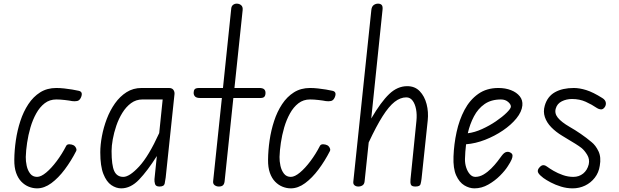

<svg xmlns="http://www.w3.org/2000/svg" viewBox="-20 -1024 3400 1054"><path d="M183.5 10Q160.5 10 138 1Q115.5 -8 97.2 -26.8Q79 -45.5 68.5 -75.2Q58 -105 58.5 -147Q59 -198.5 67 -253.5Q75 -308.5 91.8 -359.8Q108.5 -411 135.5 -452Q162.5 -493 200.5 -517Q238.5 -541 289 -541Q309.5 -541 332.5 -538.5Q355.5 -536 376.5 -532.5Q397.5 -529 412.5 -525.5Q425.5 -522.5 428.2 -513Q431 -503.5 424 -488Q416.5 -472 403.5 -469.5Q390.5 -467 376 -469Q361.5 -472 335.8 -475Q310 -478 289 -478Q252.5 -478 225.2 -457Q198 -436 178.8 -401.2Q159.5 -366.5 147.2 -324.5Q135 -282.5 128.8 -240.2Q122.5 -198 121.5 -162.5Q121 -139.5 126.5 -114Q132 -88.5 145.8 -70.8Q159.5 -53 183.5 -53Q205 -53 233.5 -76.8Q262 -100.5 291.2 -139.5Q320.5 -178.5 343.5 -223.5Q348.5 -232.5 361.2 -232Q374 -231.5 383 -227Q388.5 -224.5 392.8 -219Q397 -213.5 399 -207.2Q401 -201 398.5 -195.5Q370.5 -140.5 335.5 -93.8Q300.5 -47 261.8 -18.5Q223 10 183.5 10Z M645.5 10Q617.5 10 591 -8Q564.5 -26 547.5 -69Q530.5 -112 530.5 -187.5Q530.5 -228.5 539.5 -276.5Q548.5 -324.5 566.2 -371.2Q584 -418 611.2 -456.5Q638.5 -495 674.8 -518Q711 -541 757 -541H907Q924.5 -541 931.8 -530.8Q939 -520.5 938 -508L889.5 -49Q887.5 -32.5 884 -16.2Q880.5 0 855.5 0Q835 0 831 -14Q827 -28 828 -40.5L841 -167.5Q789.5 -86 743.5 -38Q697.5 10 645.5 10ZM657 -53Q691 -53 743.8 -110Q796.5 -167 854 -293.5L873 -478H762Q727 -478 699.5 -457.8Q672 -437.5 651.8 -404.8Q631.5 -372 618.5 -333.8Q605.5 -295.5 599 -259Q592.5 -222.5 592.5 -195Q592.5 -116.5 607.2 -84.8Q622 -53 657 -53Z M1181.5 0Q1168.5 0 1158.5 -7.2Q1148.5 -14.5 1150 -29L1198 -486H1079.5Q1059 -486 1051 -494Q1043 -502 1043 -514.5Q1043 -527 1048.8 -534Q1054.5 -541 1074.5 -541H1204L1249.5 -978Q1251 -991 1259.8 -997.5Q1268.5 -1004 1279.5 -1004Q1294 -1004 1304 -995.2Q1314 -986.5 1312 -968L1267 -541H1403.5Q1422 -541 1429.8 -534Q1437.5 -527 1437.5 -514.5Q1437.5 -500.5 1431.5 -493.2Q1425.5 -486 1409 -486H1261L1213 -28.5Q1211 -12.5 1203.2 -6.2Q1195.5 0 1181.5 0Z M1576.5 10Q1553.5 10 1531 1Q1508.5 -8 1490.2 -26.8Q1472 -45.5 1461.5 -75.2Q1451 -105 1451.5 -147Q1452 -198.5 1460 -253.5Q1468 -308.5 1484.8 -359.8Q1501.5 -411 1528.5 -452Q1555.5 -493 1593.5 -517Q1631.5 -541 1682 -541Q1702.5 -541 1725.5 -538.5Q1748.5 -536 1769.5 -532.5Q1790.5 -529 1805.5 -525.5Q1818.5 -522.5 1821.2 -513Q1824 -503.5 1817 -488Q1809.5 -472 1796.5 -469.5Q1783.5 -467 1769 -469Q1754.5 -472 1728.8 -475Q1703 -478 1682 -478Q1645.5 -478 1618.2 -457Q1591 -436 1571.8 -401.2Q1552.5 -366.5 1540.2 -324.5Q1528 -282.5 1521.8 -240.2Q1515.5 -198 1514.5 -162.5Q1514 -139.5 1519.5 -114Q1525 -88.5 1538.8 -70.8Q1552.5 -53 1576.5 -53Q1598 -53 1626.5 -76.8Q1655 -100.5 1684.2 -139.5Q1713.5 -178.5 1736.5 -223.5Q1741.5 -232.5 1754.2 -232Q1767 -231.5 1776 -227Q1781.5 -224.5 1785.8 -219Q1790 -213.5 1792 -207.2Q1794 -201 1791.5 -195.5Q1763.5 -140.5 1728.5 -93.8Q1693.5 -47 1654.8 -18.5Q1616 10 1576.5 10Z M1947 0Q1934.5 0 1926.2 -6.8Q1918 -13.5 1919.5 -26.5L2018.5 -969Q2020.5 -988 2031.2 -996Q2042 -1004 2055 -1004Q2068.5 -1004 2075.2 -996.8Q2082 -989.5 2080 -971L2018 -373.5Q2071.5 -465 2116.8 -508Q2162 -551 2215.5 -551Q2257.5 -551 2284 -523.5Q2310.5 -496 2321.8 -452.8Q2333 -409.5 2328 -362.5L2294 -41.5Q2292 -25.5 2288.5 -12.8Q2285 0 2260 0Q2239.5 0 2235.5 -11Q2231.5 -22 2233.5 -39.5L2266 -360.5Q2269.5 -395 2264 -424.2Q2258.5 -453.5 2245 -471.5Q2231.5 -489.5 2210.5 -489.5Q2178 -489.5 2146.5 -465Q2115 -440.5 2080.5 -386.2Q2046 -332 2004 -242L1981.5 -28.5Q1980 -13 1970 -6.5Q1960 0 1947 0Z M2584.5 10Q2556.5 10 2529 -6.5Q2501.5 -23 2484.2 -61.2Q2467 -99.5 2469.5 -164.5Q2472 -232.5 2486.5 -299.2Q2501 -366 2530 -420.8Q2559 -475.5 2605 -508.2Q2651 -541 2716 -541Q2754.5 -541 2785.2 -529Q2816 -517 2833.2 -495.5Q2850.5 -474 2847.5 -444.5Q2844 -410 2815 -374.2Q2786 -338.5 2740.8 -307.8Q2695.5 -277 2642.8 -256.5Q2590 -236 2538.5 -232Q2536 -211.5 2534.5 -191Q2533 -170.5 2532.5 -151Q2532 -127 2539.2 -104.5Q2546.5 -82 2559.5 -67.5Q2572.5 -53 2589.5 -53Q2612.5 -53 2634.8 -66.2Q2657 -79.5 2676.5 -99Q2696 -118.5 2711 -138Q2726 -157.5 2735 -170Q2748 -187.5 2761.2 -190Q2774.5 -192.5 2785.5 -184Q2792.5 -179.5 2793.5 -171Q2794.5 -162.5 2788.5 -148.2Q2782.5 -134 2768 -112Q2753.5 -88.5 2725.2 -60Q2697 -31.5 2660.5 -10.8Q2624 10 2584.5 10ZM2548 -292.5Q2585.5 -297 2626.2 -315.5Q2667 -334 2702.5 -358.2Q2738 -382.5 2760.5 -404.5Q2783 -426.5 2784.5 -437.5Q2785.5 -450.5 2769.8 -464.2Q2754 -478 2730 -478Q2676.5 -478 2640.2 -452.8Q2604 -427.5 2581.8 -385.2Q2559.5 -343 2548 -292.5Z M3123.5 10Q3091.5 10 3060.2 0.5Q3029 -9 3003.5 -22.5Q2978 -36 2963 -47Q2943.5 -61.5 2935.8 -73.5Q2928 -85.5 2937 -99.5Q2944.5 -110 2951.8 -114.2Q2959 -118.5 2967.2 -117Q2975.5 -115.5 2985 -108Q2997 -99 3019.2 -86Q3041.5 -73 3069.8 -63Q3098 -53 3127.5 -53Q3158.5 -53 3181.2 -71.2Q3204 -89.5 3212 -122Q3218 -150 3203.5 -174Q3189 -198 3172.5 -211.5Q3159 -222 3138.5 -234.8Q3118 -247.5 3098.2 -259.2Q3078.5 -271 3066.5 -278.5Q3031.5 -299.5 3006.2 -325.5Q2981 -351.5 2971 -381.5Q2961 -411.5 2970.5 -444Q2985 -494.5 3026.5 -517.8Q3068 -541 3130 -541Q3161 -541 3198.2 -529.5Q3235.5 -518 3287 -485.5Q3303 -475.5 3305.5 -461.5Q3308 -447.5 3299.5 -435.5Q3290 -422.5 3278.5 -423.5Q3267 -424.5 3258.5 -430Q3228.5 -450.5 3195 -465.5Q3161.5 -480.5 3120 -480.5Q3089.5 -480.5 3064 -467.8Q3038.5 -455 3031 -428.5Q3023 -402 3042.2 -378Q3061.5 -354 3107 -327.5Q3137 -310.5 3168 -289.2Q3199 -268 3228 -243.5Q3250 -226 3265.5 -193.5Q3281 -161 3272.5 -114Q3267 -76.5 3245.2 -48.5Q3223.5 -20.5 3191.8 -5.2Q3160 10 3123.5 10Z"/></svg>

Font: Edu NSW ACT Hand
Style: Regular
Weight: 400
Designer: Tina and Corey Anderson, Eben Sorkin, Mirko Velimirovic
Foundry: Sorkin Type Co.
Version: Version 2.000